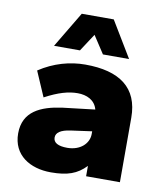

<svg xmlns="http://www.w3.org/2000/svg" viewBox="-80 -762 720 839"><g transform="rotate(10 280.0 -343.0)"><path d="M202 10C275 10 318 -5 357 -46V0H507V-286C507 -419 422 -480 269 -480C202 -480 131 -461 66 -418L114 -307C174 -339 218 -351 258 -351C298 -351 335 -335 346 -294L202 -277C109 -264 32 -231 32 -133C32 -37 109 10 202 10ZM453 -537 357 -696H215L120 -537H235L286 -615L337 -537ZM254 -108C213 -108 192 -120 192 -143C192 -165 213 -179 255 -185L349 -198V-186C349 -143 311 -108 254 -108Z"/></g></svg>

Font: Gantari ExtraBold
Style: Regular
Weight: 800
Designer: Anugrah Pasau
Foundry: Lafontype
Version: Version 1.000